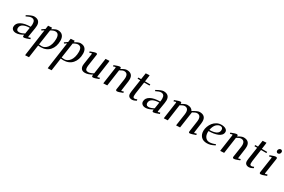

<svg xmlns="http://www.w3.org/2000/svg" viewBox="137 -2046 5578 3770"><g transform="rotate(30 2926.0 -161.5)"><path d="M58.1 -78.1Q58.1 -156.2 137.5 -200.7Q216.8 -245.1 353 -245.1L356.9 -269Q359.9 -283.7 359.9 -309.1Q359.9 -360.8 339.8 -385.5Q319.8 -410.2 278.8 -410.2Q237.3 -410.2 163.1 -371.1L154.8 -394Q263.7 -456.1 313 -456.1Q379.4 -456.1 414.3 -423.1Q449.2 -390.1 449.2 -325.2Q449.2 -304.7 443.8 -264.2L411.1 -64.9Q408.2 -43.9 418 -43.9Q427.2 -43.9 461.9 -58.1L471.2 -30.8Q371.6 6.8 347.2 6.8Q316.9 6.8 316.9 -15.1Q316.9 -25.4 318.8 -35.2L320.8 -45.9Q230.5 6.8 162.1 6.8Q113.8 6.8 85.9 -16.8Q58.1 -40.5 58.1 -78.1ZM146 -94.2Q146 -70.3 160.2 -53.7Q174.3 -37.1 207 -37.1Q234.9 -37.1 268.6 -49.6Q302.2 -62 326.2 -76.2L348.1 -217.8Q306.6 -217.8 271.2 -210.9Q235.8 -204.1 207.3 -189.9Q178.7 -175.8 162.4 -151.4Q146 -127 146 -94.2Z M538.1 293.9 540 267.1 623 -319.8Q589.8 -299.8 571.8 -286.1L557.1 -306.2Q588.4 -329.6 627 -354L638.7 -434.1L727.1 -439L725.1 -411.1L724.1 -404.8Q808.1 -456.1 851.1 -456.1Q891.1 -456.1 919.9 -443.6Q948.7 -431.2 965.1 -408.9Q981.4 -386.7 988.8 -359.6Q996.1 -332.5 996.1 -298.8Q996.1 -162.1 922.4 -78.6Q848.6 4.9 718.8 4.9Q697.3 4.9 664.1 0L623 289.1ZM668 -26.9Q704.6 -22 729 -22Q763.2 -22 794.7 -39.3Q826.2 -56.6 851.3 -88.9Q876.5 -121.1 891.6 -173.1Q906.7 -225.1 906.7 -289.1Q906.7 -410.2 821.8 -410.2Q778.8 -410.2 718.8 -372.1Z M1050.8 293.9 1052.7 267.1 1135.7 -319.8Q1102.5 -299.8 1084.5 -286.1L1069.8 -306.2Q1101.1 -329.6 1139.6 -354L1151.4 -434.1L1239.7 -439L1237.8 -411.1L1236.8 -404.8Q1320.8 -456.1 1363.8 -456.1Q1403.8 -456.1 1432.6 -443.6Q1461.4 -431.2 1477.8 -408.9Q1494.1 -386.7 1501.5 -359.6Q1508.8 -332.5 1508.8 -298.8Q1508.8 -162.1 1435.1 -78.6Q1361.3 4.9 1231.4 4.9Q1210 4.9 1176.8 0L1135.7 289.1ZM1180.7 -26.9Q1217.3 -22 1241.7 -22Q1275.9 -22 1307.4 -39.3Q1338.9 -56.6 1364 -88.9Q1389.2 -121.1 1404.3 -173.1Q1419.4 -225.1 1419.4 -289.1Q1419.4 -410.2 1334.5 -410.2Q1291.5 -410.2 1231.4 -372.1Z M1597.2 -405.8Q1661.1 -429.2 1683.8 -436.5Q1706.5 -443.8 1720.2 -443.8Q1750.5 -443.8 1750.5 -419.9Q1750.5 -418.9 1748 -401.9L1711.4 -150.9Q1708.5 -129.9 1708.5 -111.8Q1708.5 -71.8 1724.1 -54.4Q1739.7 -37.1 1773.4 -37.1Q1798.8 -37.1 1833.7 -49.8Q1868.7 -62.5 1890.1 -76.2L1941.4 -434.1L2027.3 -439L2026.4 -411.1L1977.1 -64.9Q1974.1 -43.9 1983.4 -43.9Q1993.7 -43.9 2029.3 -58.1L2036.1 -30.8Q1975.6 -8.3 1950.7 -0.7Q1925.8 6.8 1912.1 6.8Q1895.5 6.8 1888.9 1Q1882.3 -4.9 1882.3 -17.1Q1882.3 -26.4 1884.3 -35.2L1886.2 -45.9Q1795.9 6.8 1727.1 6.8Q1669.9 6.8 1644.5 -23.2Q1619.1 -53.2 1619.1 -99.1Q1619.1 -114.7 1622.1 -136.2L1657.2 -372.1Q1660.2 -393.1 1650.4 -393.1Q1639.2 -393.1 1603.5 -378.9Z M2136.7 -405.8Q2200.7 -429.2 2223.4 -436.5Q2246.1 -443.8 2259.8 -443.8Q2290 -443.8 2290 -420.9Q2290 -416 2289.1 -411.1L2287.6 -404.8Q2368.7 -456.1 2416 -456.1Q2483.4 -456.1 2518.6 -422.1Q2553.7 -388.2 2553.7 -323.2Q2553.7 -298.8 2550.8 -274.9L2522 -64.9Q2519 -43.9 2527.8 -43.9Q2537.1 -43.9 2572.8 -58.1L2578.6 -30.8Q2515.1 -7.3 2492.9 -0.2Q2470.7 6.8 2457 6.8Q2424.8 6.8 2424.8 -19Q2424.8 -23.4 2426.8 -35.2L2461.9 -270Q2464.8 -291.5 2464.8 -308.1Q2464.8 -410.2 2380.9 -410.2Q2345.7 -410.2 2283.7 -372.1L2231 0L2144 4.9L2146 -19L2196.8 -372.1Q2199.7 -393.1 2189.9 -393.1Q2178.7 -393.1 2143.1 -378.9Z M2679.7 -411.1 2683.6 -439H2744.6L2766.6 -583L2851.6 -587.9L2849.6 -561L2833 -439H2953.6L2950.7 -411.1H2829.6L2791 -141.1Q2787.6 -115.2 2787.6 -89.8Q2787.6 -61.5 2796.9 -51.8Q2806.2 -42 2824.7 -42Q2844.7 -42 2877.9 -58.1L2885.7 -30.8Q2863.3 -19 2851.3 -13.4Q2839.4 -7.8 2822.8 -2.9Q2806.2 2 2791 2Q2747.1 2 2721.9 -19.8Q2696.8 -41.5 2696.8 -86.9Q2696.8 -107.9 2701.7 -141.1L2741.7 -411.1Z M2994.6 -78.1Q2994.6 -156.2 3074 -200.7Q3153.3 -245.1 3289.6 -245.1L3293.5 -269Q3296.4 -283.7 3296.4 -309.1Q3296.4 -360.8 3276.4 -385.5Q3256.3 -410.2 3215.3 -410.2Q3173.8 -410.2 3099.6 -371.1L3091.3 -394Q3200.2 -456.1 3249.5 -456.1Q3315.9 -456.1 3350.8 -423.1Q3385.7 -390.1 3385.7 -325.2Q3385.7 -304.7 3380.4 -264.2L3347.7 -64.9Q3344.7 -43.9 3354.5 -43.9Q3363.8 -43.9 3398.4 -58.1L3407.7 -30.8Q3308.1 6.8 3283.7 6.8Q3253.4 6.8 3253.4 -15.1Q3253.4 -25.4 3255.4 -35.2L3257.3 -45.9Q3167 6.8 3098.6 6.8Q3050.3 6.8 3022.5 -16.8Q2994.6 -40.5 2994.6 -78.1ZM3082.5 -94.2Q3082.5 -70.3 3096.7 -53.7Q3110.8 -37.1 3143.6 -37.1Q3171.4 -37.1 3205.1 -49.6Q3238.8 -62 3262.7 -76.2L3284.7 -217.8Q3243.2 -217.8 3207.8 -210.9Q3172.4 -204.1 3143.8 -189.9Q3115.2 -175.8 3098.9 -151.4Q3082.5 -127 3082.5 -94.2Z M3508.3 -405.8Q3572.3 -429.2 3595 -436.5Q3617.7 -443.8 3631.3 -443.8Q3661.6 -443.8 3661.6 -420.9Q3661.6 -416 3660.6 -411.1L3659.2 -404.8Q3740.2 -456.1 3787.6 -456.1Q3882.8 -456.1 3913.6 -391.1Q3976.1 -427.7 4009.5 -441.9Q4043 -456.1 4068.4 -456.1Q4135.7 -456.1 4170.7 -422.4Q4205.6 -388.7 4205.6 -323.2Q4205.6 -298.8 4202.6 -274.9L4173.3 -64.9Q4170.4 -43.9 4180.2 -43.9Q4189.9 -43.9 4224.6 -58.1L4233.4 -30.8Q4131.3 6.8 4108.4 6.8Q4078.6 6.8 4078.6 -14.2Q4078.6 -19.5 4080.6 -35.2L4114.3 -270Q4117.2 -291.5 4117.2 -308.1Q4117.2 -410.2 4032.2 -410.2Q3997.6 -410.2 3935.5 -372.1L3881.3 0L3794.4 4.9L3796.4 -19L3833.5 -270Q3836.4 -291.5 3836.4 -308.1Q3836.4 -410.2 3752.4 -410.2Q3717.3 -410.2 3655.3 -372.1L3602.5 0L3515.6 4.9L3517.6 -19L3568.4 -372.1Q3571.3 -393.1 3561.5 -393.1Q3550.3 -393.1 3514.6 -378.9Z M4311 -172.9Q4311 -222.2 4329.6 -271.7Q4348.1 -321.3 4379.9 -361.6Q4411.6 -401.9 4459.2 -427Q4506.8 -452.1 4560.1 -452.1Q4624 -452.1 4661.1 -428.5Q4698.2 -404.8 4698.2 -367.2Q4698.2 -328.1 4673.1 -298.3Q4647.9 -268.6 4604.7 -251.5Q4561.5 -234.4 4510.3 -226.1Q4459 -217.8 4400.9 -217.8Q4398.9 -205.6 4398.9 -191.9Q4398.9 -120.1 4432.9 -78.1Q4466.8 -36.1 4521 -36.1Q4586.4 -36.1 4656.2 -67.9L4664.1 -43.9Q4607.9 -15.6 4571.5 -4.4Q4535.2 6.8 4487.3 6.8Q4404.3 6.8 4357.7 -41.7Q4311 -90.3 4311 -172.9ZM4404.3 -245.1Q4449.7 -245.1 4486.3 -251.7Q4522.9 -258.3 4551.8 -271.7Q4580.6 -285.2 4596.4 -308.6Q4612.3 -332 4612.3 -363.8Q4612.3 -393.1 4596.7 -407.5Q4581.1 -421.9 4555.2 -421.9Q4532.7 -421.9 4510.7 -412.4Q4488.8 -402.8 4467.3 -383.1Q4445.8 -363.3 4429 -327.6Q4412.1 -292 4404.3 -245.1Z M4786.6 -405.8Q4850.6 -429.2 4873.3 -436.5Q4896 -443.8 4909.7 -443.8Q4939.9 -443.8 4939.9 -420.9Q4939.9 -416 4939 -411.1L4937.5 -404.8Q5018.6 -456.1 5065.9 -456.1Q5133.3 -456.1 5168.5 -422.1Q5203.6 -388.2 5203.6 -323.2Q5203.6 -298.8 5200.7 -274.9L5171.9 -64.9Q5168.9 -43.9 5177.7 -43.9Q5187 -43.9 5222.7 -58.1L5228.5 -30.8Q5165 -7.3 5142.8 -0.2Q5120.6 6.8 5106.9 6.8Q5074.7 6.8 5074.7 -19Q5074.7 -23.4 5076.7 -35.2L5111.8 -270Q5114.7 -291.5 5114.7 -308.1Q5114.7 -410.2 5030.8 -410.2Q4995.6 -410.2 4933.6 -372.1L4880.9 0L4793.9 4.9L4795.9 -19L4846.7 -372.1Q4849.6 -393.1 4839.8 -393.1Q4828.6 -393.1 4793 -378.9Z M5329.6 -411.1 5333.5 -439H5394.5L5416.5 -583L5501.5 -587.9L5499.5 -561L5482.9 -439H5603.5L5600.6 -411.1H5479.5L5440.9 -141.1Q5437.5 -115.2 5437.5 -89.8Q5437.5 -61.5 5446.8 -51.8Q5456.1 -42 5474.6 -42Q5494.6 -42 5527.8 -58.1L5535.6 -30.8Q5513.2 -19 5501.2 -13.4Q5489.3 -7.8 5472.7 -2.9Q5456.1 2 5440.9 2Q5397 2 5371.8 -19.8Q5346.7 -41.5 5346.7 -86.9Q5346.7 -107.9 5351.6 -141.1L5391.6 -411.1Z M5674.3 -405.8Q5738.3 -429.2 5761 -436.5Q5783.7 -443.8 5797.4 -443.8Q5830.6 -443.8 5830.6 -418Q5830.6 -413.6 5828.6 -401.9L5778.3 -64.9Q5775.4 -43.9 5785.6 -43.9Q5794.9 -43.9 5829.6 -58.1L5838.4 -30.8Q5777.8 -8.3 5752.9 -0.7Q5728 6.8 5714.4 6.8Q5682.6 6.8 5682.6 -18.1Q5682.6 -21.5 5684.6 -35.2L5734.4 -372.1Q5737.3 -393.1 5727.5 -393.1Q5716.3 -393.1 5680.7 -378.9ZM5759.3 -558.1Q5759.3 -581.5 5774.7 -599.4Q5790 -617.2 5812.5 -617.2Q5828.6 -617.2 5840.1 -606.2Q5851.6 -595.2 5851.6 -576.2Q5851.6 -551.3 5836.4 -534.2Q5821.3 -517.1 5797.4 -517.1Q5781.2 -517.1 5770.3 -529.8Q5759.3 -542.5 5759.3 -558.1Z"/></g></svg>

Font: Dehuti Alt
Style: Bold-Italic
Weight: 700
Version: Version 1.2